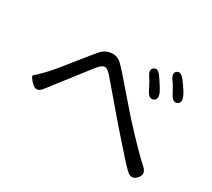

<svg xmlns="http://www.w3.org/2000/svg" viewBox="-131 -950 1262 1145"><g transform="rotate(30 500.0 -377.0)"><path d="M909 -54Q877 -19 839 -55Q805 -87 653 -261L456 -492Q426 -527 406.5 -525Q387 -523 360 -489L158 -229Q125 -186 89 -223Q52 -260 63 -268Q74 -276 119 -322Q152 -355 242 -469L298 -539Q315 -560 332 -580Q360 -612 402 -616Q444 -620 473 -590Q492 -571 510 -551L675 -361Q692 -342 709 -323Q840 -181 903 -125Q942 -90 909 -54ZM758 -502Q729 -488 706 -535Q682 -584 669 -602Q639 -645 664 -662Q689 -680 718 -636Q755 -582 764 -563Q787 -516 758 -502ZM891 -555Q862 -541 839 -587Q814 -635 800 -653Q769 -695 793 -713Q817 -731 848 -689Q883 -642 896 -616Q919 -569 891 -555Z"/></g></svg>

Font: Resource Han Rounded JP
Style: Regular
Weight: 400
Designer: Cyano Hao (round all glyphs); Ryoko NISHIZUKA 西塚涼子 (kana, bopomofo & ideographs); Paul D. Hunt (Latin, Greek & Cyrillic)
Foundry: Cyano Hao
Version: 0.990